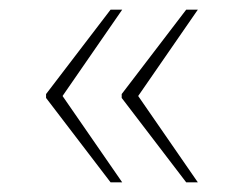

<svg xmlns="http://www.w3.org/2000/svg" viewBox="-20 -468 504 396"><path d="M364 -92 231 -266V-274L364 -448H388L265 -270L388 -92ZM208 -92 75 -266V-274L208 -448H232L109 -270L232 -92Z"/></svg>

Font: Noto Serif Lao Thin
Style: Regular
Weight: 250
Designer: Monotype Design Team
Foundry: Monotype Imaging Inc.
Version: Version 2.003